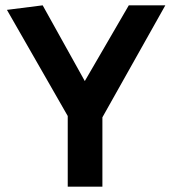

<svg xmlns="http://www.w3.org/2000/svg" viewBox="-20 -700 645 720"><path d="M234 0V-265L6 -663L140 -680L298 -396L463 -680H600L364 -260V0Z"/></svg>

Font: Palanquin
Style: Bold
Weight: 700
Designer: Pria Ravichandran
Version: Version 1.0.4